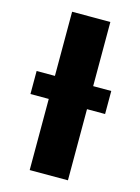

<svg xmlns="http://www.w3.org/2000/svg" viewBox="-117 -836 657 902"><g transform="rotate(15 211.5 -385.0)"><path d="M30 -458H393V-346H30ZM119 -770H305V0H119Z"/></g></svg>

Font: Unbounded SemiBold
Style: Regular
Weight: 600
Designer: Luke Prowse, Jean-Baptiste Morizot, Fátima Lázaro, Florian Runge
Foundry: NaN
Version: Version 1.700